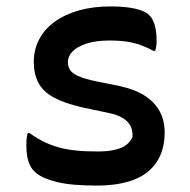

<svg xmlns="http://www.w3.org/2000/svg" viewBox="-20 -566 590 597"><path d="M286 -95Q328 -95 354.5 -105.5Q381 -116 392 -140Q393 -160 386 -174Q379 -188 362.5 -198.5Q346 -209 317 -215L236 -232Q180 -245 147 -263Q114 -281 99.5 -308.5Q85 -336 85 -374Q85 -411 101.5 -443Q118 -475 149.5 -498Q181 -521 225 -533.5Q269 -546 323 -546Q357 -546 381 -542.5Q405 -539 420.5 -533Q436 -527 444 -519Q452 -511 457 -499.5Q462 -488 464.5 -473Q467 -458 467 -438Q467 -431 466 -423.5Q465 -416 463 -408H457Q436 -419 417 -426Q398 -433 375 -436.5Q352 -440 320 -440Q278 -440 249 -430.5Q220 -421 205.5 -406Q191 -391 191 -373Q191 -360 197.5 -349Q204 -338 224.5 -329Q245 -320 285 -312L354 -298Q403 -287 433 -266.5Q463 -246 477.5 -218Q492 -190 492 -154Q492 -101 468 -63.5Q444 -26 397 -7.5Q350 11 281 11Q244 11 213 8.5Q182 6 157.5 0Q133 -6 115.5 -14Q98 -22 87 -33Q75 -44 68.5 -64Q62 -84 62 -114Q62 -127 63 -136Q64 -145 66 -152H72Q96 -135 118 -124.5Q140 -114 163.5 -107.5Q187 -101 216.5 -98Q246 -95 286 -95Z"/></svg>

Font: Recursive Casual Medium
Style: Regular
Weight: 500
Version: Version 1.047